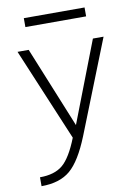

<svg xmlns="http://www.w3.org/2000/svg" viewBox="-100 -763 755 1058"><g transform="rotate(-10 278.0 -234.5)"><path d="M109.4 -649.4V-699.2H449.2V-649.4ZM290 -69.3 464.8 -522.5H524.4L318.4 -2.9Q265.6 128.9 206.5 179.2Q147.5 229.5 44.9 229.5V179.7Q127 179.7 172.9 141.1Q218.8 102.5 260.7 -3.9L43 -522.5H105.5Z"/></g></svg>

Font: Gen Shin Gothic Light
Style: Regular
Weight: 200
Designer: [Source Han Sans]
Ryoko NISHIZUKA  (kana & ideographs); Paul D. Hunt (Latin, Greek & Cyrillic); Wenlong ZHANG  (bopomofo
Version: Version 1.002.20150607